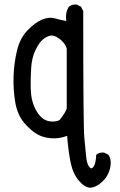

<svg xmlns="http://www.w3.org/2000/svg" viewBox="-20 -710 540 864"><path d="M385.7 134.8Q358.4 132.8 332 99.6Q305.7 66.4 295.9 12.2Q286.1 -42 282.2 -98.6Q245.1 -85 209.5 -87.9Q173.8 -90.8 146.5 -106.4Q119.1 -122.1 88.9 -157.2Q58.6 -192.4 48.8 -249Q39.1 -305.7 41 -366.2Q43 -426.8 56.6 -482.9Q70.3 -539.1 104.5 -574.2Q138.7 -609.4 169.9 -622.1Q201.2 -634.8 226.6 -627.4Q252 -620.1 278.3 -615.2Q272.5 -652.3 290 -679.7Q303.7 -691.4 325.2 -689.5L344.7 -679.7L354.5 -660.2Q354.5 -138.7 359.4 -91.3Q364.3 -43.9 367.2 -9.8Q370.1 24.4 380.4 39.6Q390.6 54.7 400.9 40.5Q411.1 26.4 413.1 -13.7Q426.8 -25.4 448.2 -23.4L467.8 -13.7Q481.4 5.9 477.5 35.2Q471.7 76.2 443.4 104.5Q415 132.8 385.7 134.8ZM249 -170.9Q276.4 -206.1 280.3 -221.7V-491.2Q274.4 -514.6 248.5 -534.7Q222.7 -554.7 203.1 -548.8Q183.6 -543 168.9 -528.8Q154.3 -514.6 138.7 -482.4Q123 -450.2 120.1 -401.4Q117.2 -352.5 118.2 -315.4Q119.1 -278.3 126 -253.9Q132.8 -229.5 146 -207.5Q159.2 -185.5 176.3 -174.3Q193.4 -163.1 215.8 -163.1Q238.3 -163.1 249 -170.9Z"/></svg>

Font: JasonHandwriting4
Style: Regular
Weight: 400
Version: Version 1.01.21